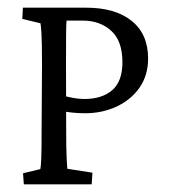

<svg xmlns="http://www.w3.org/2000/svg" viewBox="-20 -480 439 500"><path d="M42 0 40 -28.8 85 -39.6Q86.4 -43.9 87.4 -66.4Q88.4 -88.9 88.4 -150.9L89.4 -312Q89.4 -371.6 87.9 -393.6Q86.4 -415.5 85.4 -419.4L38.1 -430.7L39.6 -460H204.1Q280.3 -460 323 -425.5Q365.7 -391.1 365.7 -327.6Q365.7 -283.7 343.3 -251.7Q320.8 -219.7 283.4 -202.4Q246.1 -185.1 201.7 -185.1Q183.6 -185.1 168.2 -186.8Q152.8 -188.5 140.1 -190.9V-232.4Q173.8 -222.2 199.2 -222.2Q245.6 -222.2 272.2 -245.1Q298.8 -268.1 298.8 -317.9Q298.8 -373.5 269.5 -399.9Q240.2 -426.3 196.3 -426.3H153.3Q152.3 -418.9 152.1 -385.3Q151.9 -351.6 151.9 -312L152.3 -150.9Q152.3 -88.9 153.6 -67.1Q154.8 -45.4 155.3 -40.5L220.7 -30.3L218.8 0Z"/></svg>

Font: Lateef Light
Style: Regular
Weight: 300
Designer: SIL International
Foundry: SIL International
Version: Version 4.200